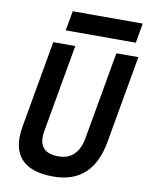

<svg xmlns="http://www.w3.org/2000/svg" viewBox="-95 -941 790 1020"><g transform="rotate(10 299.5 -431.5)"><path d="M263.2 9.8Q141.1 9.8 89.1 -49.1Q37.1 -107.9 57.1 -222.7L140.1 -693.4H258.8L175.8 -222.7Q153.3 -100.6 271.5 -100.6Q376 -100.6 397.5 -222.7L480.5 -693.4H599.1L516.1 -222.7Q475.6 9.8 263.2 9.8ZM194.3 -766.6 213.4 -873H591.3L572.3 -766.6Z"/></g></svg>

Font: Cascadia Code NF SemiBold
Style: Italic
Weight: 600
Italic angle: -10°
Monospace: yes
Designer: Aaron Bell
Foundry: Saja Typeworks
Version: Version 2404.023; ttfautohint (v1.8.4)